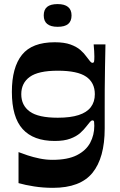

<svg xmlns="http://www.w3.org/2000/svg" viewBox="-20 -710 585 936"><path d="M238.3 205.7Q189.6 205.7 146.3 198.8Q102.9 192 70.3 182.7V31.5Q88.2 38.5 114.9 47.4Q141.5 56.2 172.9 62.7Q204.3 69.2 236 69.2Q310.3 69.2 355 46.4Q399.7 23.6 419.7 -14.1Q439.7 -51.9 439.7 -96.5Q439.7 -109.1 438.7 -116.1Q437.7 -123.1 430.6 -123.1Q425.6 -123.1 419.3 -116.3Q413 -109.5 400.3 -92.8Q389.3 -78.1 371 -61.6Q352.6 -45.1 322.6 -34Q292.6 -22.8 247 -22.8Q142.9 -22.8 90.4 -80.8Q37.9 -138.7 37.9 -262.1Q37.9 -381.4 87.1 -442.7Q136.2 -504 247 -504Q293.6 -504 323.8 -493Q354 -482 372.3 -465.9Q390.6 -449.7 401.3 -434.1Q413.6 -417.4 419.6 -410.6Q425.6 -403.7 430.6 -403.7Q437.7 -403.7 438.8 -411.2Q440 -418.7 440 -434.7Q440 -445 439.1 -460.9Q438.3 -476.7 436.6 -493.4H494.1Q493.1 -435.7 491.9 -379.7Q490.8 -323.6 490.6 -274.6Q490.4 -225.7 490.4 -188.7Q490.4 -166 490.4 -149Q490.4 -132 490.4 -116.9Q490.4 -101.7 490.4 -83.8Q490.4 59.3 430.9 132.5Q371.4 205.7 238.3 205.7ZM261.7 -136.1Q323.4 -136.1 363.4 -149.1Q403.4 -162 422.8 -187.8Q442.3 -213.5 442.3 -250.7Q442.3 -307.2 400 -336.2Q357.7 -365.3 261.7 -365.3Q166.7 -365.3 125.2 -335.2Q83.7 -305.2 83.7 -250.7Q83.7 -196.2 125.2 -166.2Q166.7 -136.1 261.7 -136.1ZM261 -579.3Q193.2 -579.3 193.2 -634.9Q193.2 -662.7 209.7 -676.4Q226.3 -690.1 261 -690.1Q294.4 -690.1 311.6 -676.2Q328.8 -662.4 328.8 -634.7Q328.8 -607 312.3 -593.1Q295.8 -579.3 261 -579.3Z"/></svg>

Font: Ojuju ExtraLight
Style: Regular
Weight: 200
Designer: Chisaokwu Joboson, Mirko Velimirovic
Foundry: Udi Foundry
Version: Version 1.000